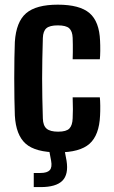

<svg xmlns="http://www.w3.org/2000/svg" viewBox="-20 -628 475 802"><path d="M283.5 -380.5Q284 -393.5 284.2 -409.8Q284.5 -426 284.2 -442Q284 -458 283.5 -470Q282.5 -497.5 269.2 -509.8Q256 -522 221.5 -522Q187.5 -522 173.8 -510Q160 -498 159 -469.5Q157.5 -423.5 156.8 -381.8Q156 -340 156 -300Q156 -260 156.8 -219Q157.5 -178 159 -133Q160 -103 174.8 -90.5Q189.5 -78 223 -78Q257 -78 269.8 -91.2Q282.5 -104.5 283.5 -133.5Q284.5 -151.5 284.5 -171.8Q284.5 -192 283.5 -221.5H397Q398.5 -209.5 398.8 -186Q399 -162.5 398 -145.5Q394.5 -63.5 354 -27.5Q313.5 8.5 223 8.5Q128 8.5 87.2 -27.8Q46.5 -64 42 -145.5Q41 -175 40.2 -216Q39.5 -257 39.5 -301.2Q39.5 -345.5 40.2 -385.5Q41 -425.5 42 -453Q47.5 -537 89.2 -572.8Q131 -608.5 221.5 -608.5Q313 -608.5 354 -573.2Q395 -538 398 -457.5Q399 -439 398.8 -415.5Q398.5 -392 397 -380.5ZM121 153.5V94.5H149Q177 94.5 187.8 82.8Q198.5 71 193.5 43.5L184 -7H248.5L258 43.5Q267 100.5 240.5 127Q214 153.5 149.5 153.5Z"/></svg>

Font: Big Shoulders Text Thin
Style: Bold
Weight: 700
Version: Version 2.002